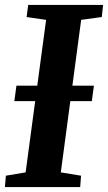

<svg xmlns="http://www.w3.org/2000/svg" viewBox="-24 -763 440 783"><path d="M-4 0 0 -46.5 80.5 -60 164 -682 84.5 -693.5 91 -743H396.5L391 -693.5L307 -682L224 -60L306.5 -46.5L303 0ZM34.5 -350.5 43 -413.5H359L350.5 -350.5Z"/></svg>

Font: Merriweather
Style: Bold Italic
Weight: 700
Italic angle: -7.8°
Version: Version 2.101